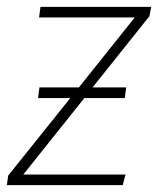

<svg xmlns="http://www.w3.org/2000/svg" viewBox="-32 -540 461 560"><path d="M404 -493 238 -285H336L332 -254H214L36 -31H334L326 0H-12L-8 -28L173 -254H79L83 -285H198L361 -489H82L86 -520H409Z"/></svg>

Font: FiraGO UltraLight
Style: Italic
Weight: 200
Italic angle: -8°
Designer: bBox Type GmbH
Foundry: bBox Type GmbH
Version: Version 1.001